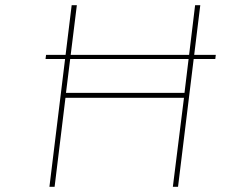

<svg xmlns="http://www.w3.org/2000/svg" viewBox="-20 -722 934 742"><path d="M158 -510H814L812 -494H156ZM754 -702 668 0H648L691 -344H233L191 0H171L257 -702H277L235 -363H693L734 -702Z"/></svg>

Font: Josefin Sans Thin Thin
Style: Italic
Weight: 250
Italic angle: -7°
Version: Version 2.000